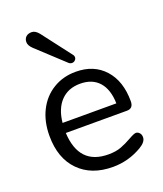

<svg xmlns="http://www.w3.org/2000/svg" viewBox="-141 -851 808 950"><g transform="rotate(-20 263.5 -375.5)"><path d="M128.9 -283.2H412.1Q410.2 -357.4 375 -396.7Q339.8 -436 276.4 -436Q212.9 -436 174.6 -396Q136.2 -356 128.9 -283.2ZM482.9 -269Q482.9 -231 449.2 -231H127Q135.7 -59.1 290 -59.1Q329.1 -59.1 356.9 -69.6Q384.8 -80.1 413.8 -96.7Q442.9 -113.3 452.9 -113Q462.9 -112.8 470.9 -104Q479 -95.2 479 -81.1Q479 -56.2 443.4 -35.2Q372.1 6.8 290 6.8Q177.2 6.8 111.6 -60.1Q45.9 -127 45.9 -245.1Q45.9 -320.3 75 -377.7Q104 -435.1 156.5 -467Q209 -499 275.9 -499Q371.1 -499 427 -437Q482.9 -375 482.9 -269ZM175.8 -734.9 292 -583Q297.9 -576.2 297.9 -567.6Q297.9 -559.1 291 -552.5Q284.2 -545.9 275.1 -545.9Q266.1 -545.9 258.8 -551.8L117.2 -683.1Q97.2 -702.1 97.2 -719.7Q97.2 -737.3 108.2 -747.6Q119.1 -757.8 138.4 -757.8Q157.7 -757.8 175.8 -734.9Z"/></g></svg>

Font: Nunito-Regular
Style: Regular
Weight: 400
Designer: Vernon Adams
Foundry: newtypography
Version: Version 3.000